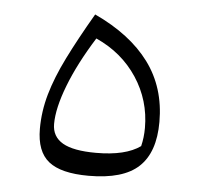

<svg xmlns="http://www.w3.org/2000/svg" viewBox="-40 -473 549 519"><g transform="rotate(5 234.5 -214.0)"><path d="M218.3 4.4Q143.1 4.4 109.6 -22.5Q76.2 -49.3 76.2 -110.8Q76.2 -158.2 89.6 -205.1Q103 -252 130.1 -306.6Q157.2 -361.3 198.2 -431.6Q295.9 -386.2 346.2 -318.4Q396.5 -250.5 396.5 -157.2Q396.5 -74.7 354.2 -35.2Q312 4.4 218.3 4.4ZM207 -367.2Q161.6 -294.9 137.5 -232.4Q113.3 -169.9 113.3 -127Q113.3 -92.8 142.3 -75.9Q171.4 -59.1 232.9 -59.1Q313 -59.1 353 -87.9Q358.9 -111.3 358.9 -137.7Q358.9 -212.4 318.4 -273.9Q277.8 -335.4 207 -367.2Z"/></g></svg>

Font: Pinar-DS3-FD Light
Style: Regular
Weight: 300
Designer: Amin Abedi
Version: Version 3.000